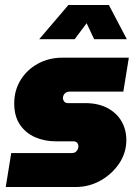

<svg xmlns="http://www.w3.org/2000/svg" viewBox="-20 -749 561 769"><path d="M3 0 25 -136H268Q277 -136 282.5 -140Q288 -144 291 -150.5Q294 -157 294 -163Q294 -171 289 -177Q284 -183 273 -183H203Q158 -183 120.5 -199.5Q83 -216 60 -249.5Q37 -283 37 -335Q37 -387 62.5 -428.5Q88 -470 132 -494Q176 -518 230 -518H496L474 -382H257Q249 -382 243.5 -378Q238 -374 235 -368.5Q232 -363 232 -356Q232 -349 237 -342.5Q242 -336 252 -336H321Q373 -336 410 -316.5Q447 -297 466.5 -263.5Q486 -230 486 -188Q486 -137 457.5 -94.5Q429 -52 383 -26Q337 0 283 0ZM137 -592 254 -729H416L488 -592H357L327 -656L279 -592Z"/></svg>

Font: MuseoModerno Black
Style: Italic
Weight: 900
Italic angle: -9°
Designer: Pablo Cosgaya, Héctor Gatti, Marcela Romero, and the Authors of The MuseoModerno Project.
Foundry: Omnibus-Type Team
Version: Version 1.003